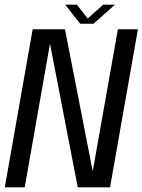

<svg xmlns="http://www.w3.org/2000/svg" viewBox="-40 -800 608 820"><path d="M-19.5 0 99.5 -675H237.5L356 -68.5L463.5 -675H549L430 0H292L173.5 -613.5L65.5 0ZM302.5 -698.5 238.5 -780H288.5L334.5 -721L400.5 -780H451L359 -698.5Z"/></svg>

Font: Anybody
Style: Italic
Weight: 400
Italic angle: -10°
Designer: Tyler Finck
Foundry: Etcetera Type Company
Version: Version 1.010; ttfautohint (v1.8.3) -l 8 -r 50 -G 200 -x 14 